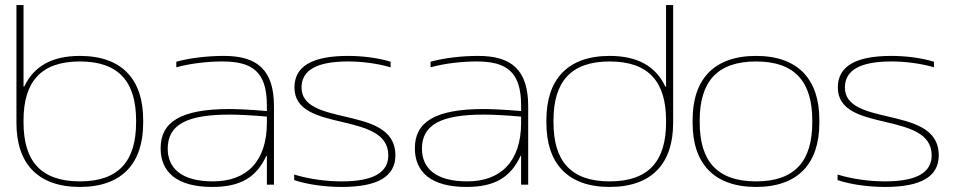

<svg xmlns="http://www.w3.org/2000/svg" viewBox="-20 -730 3771 759"><path d="M546 -244V-256C546 -415 463 -509 296 -509C187 -509 114 -469 76 -388H73V-710H45V-244C45 -85 128 9 296 9C463 9 546 -85 546 -244ZM73 -246V-254C73 -406 141 -487 296 -487C450 -487 518 -406 518 -254V-246C518 -94 450 -13 296 -13C141 -13 73 -94 73 -246Z M865 -509C801 -509 731 -501 677 -486V-464C736 -480 803 -487 859 -487C977 -487 1035 -447 1035 -313V-291C965 -297 916 -299 888 -299C693 -299 615 -247 615 -144C615 -49 680 9 819 9C930 9 993 -28 1033 -114H1035V0H1063V-310C1063 -454 997 -509 865 -509ZM643 -142C643 -238 720 -277 888 -277C923 -277 981 -274 1035 -269V-245C1035 -91 954 -13 822 -13C694 -13 643 -68 643 -142Z M1332 -248C1424 -226 1515 -204 1515 -116C1515 -47 1454 -13 1331 -13C1273 -13 1205 -21 1143 -40V-18C1197 0 1267 9 1331 9C1473 9 1543 -32 1543 -116C1543 -224 1438 -247 1340 -270C1254 -290 1172 -310 1172 -384C1172 -453 1233 -487 1356 -487C1408 -487 1469 -480 1524 -464V-486C1476 -501 1413 -509 1356 -509C1214 -509 1144 -468 1144 -384C1144 -292 1238 -270 1332 -248Z M1870 -509C1806 -509 1736 -501 1682 -486V-464C1741 -480 1808 -487 1864 -487C1982 -487 2040 -447 2040 -313V-291C1970 -297 1921 -299 1893 -299C1698 -299 1620 -247 1620 -144C1620 -49 1685 9 1824 9C1935 9 1998 -28 2038 -114H2040V0H2068V-310C2068 -454 2002 -509 1870 -509ZM1648 -142C1648 -238 1725 -277 1893 -277C1928 -277 1986 -274 2040 -269V-245C2040 -91 1959 -13 1827 -13C1699 -13 1648 -68 1648 -142Z M2140 -256V-244C2140 -85 2223 9 2390 9C2558 9 2641 -85 2641 -244V-710H2613V-388H2610C2572 -469 2499 -509 2390 -509C2223 -509 2140 -415 2140 -256ZM2168 -246V-254C2168 -406 2236 -487 2390 -487C2545 -487 2613 -406 2613 -254V-246C2613 -94 2545 -13 2390 -13C2236 -13 2168 -94 2168 -246Z M2718 -256V-244C2718 -85 2801 9 2969 9C3136 9 3219 -85 3219 -244V-256C3219 -415 3136 -509 2969 -509C2801 -509 2718 -415 2718 -256ZM2746 -246V-254C2746 -406 2814 -487 2969 -487C3123 -487 3191 -406 3191 -254V-246C3191 -94 3123 -13 2969 -13C2814 -13 2746 -94 2746 -246Z M3480 -248C3572 -226 3663 -204 3663 -116C3663 -47 3602 -13 3479 -13C3421 -13 3353 -21 3291 -40V-18C3345 0 3415 9 3479 9C3621 9 3691 -32 3691 -116C3691 -224 3586 -247 3488 -270C3402 -290 3320 -310 3320 -384C3320 -453 3381 -487 3504 -487C3556 -487 3617 -480 3672 -464V-486C3624 -501 3561 -509 3504 -509C3362 -509 3292 -468 3292 -384C3292 -292 3386 -270 3480 -248Z"/></svg>

Font: LT Wave Thin
Style: Regular
Weight: 100
Designer: Daniel Lyons
Version: Version 2.5 (Glyphs App)